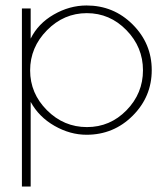

<svg xmlns="http://www.w3.org/2000/svg" viewBox="-20 -481 609 701"><path d="M60 200V-450H92V-340Q119 -395 176.5 -428Q234 -461 296 -461Q395 -461 464.5 -391.5Q534 -322 534 -225Q534 -128 464.5 -58.5Q395 11 296 11Q236 11 179 -21.5Q122 -54 92 -109V200ZM90 -224Q90 -140 151.5 -78.5Q213 -17 297.5 -17Q382 -17 442 -78.5Q502 -140 502 -224.5Q502 -309 441.5 -371Q381 -433 297 -433Q213 -433 151.5 -370.5Q90 -308 90 -224Z"/></svg>

Font: Poiret One
Style: Regular
Weight: 400
Designer: Denis Masharov
Foundry: Denis Masharov
Version: Version 1.001